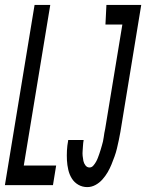

<svg xmlns="http://www.w3.org/2000/svg" viewBox="-42 -755 596 783"><path d="M-22 0 99 -735H163L55 -80H187L174 0ZM314 8Q294 8 277.5 -1.5Q261 -11 251 -27Q241 -43 236.5 -62.5Q232 -82 231 -101.5Q230 -121 231 -141Q232 -161 236 -182V-184H299V-183Q297 -172 296.5 -161.5Q296 -151 295 -140.5Q294 -130 295 -119.5Q296 -109 298 -99Q300 -89 306.5 -80.5Q313 -72 323 -72Q332 -72 338.5 -79.5Q345 -87 349.5 -95Q354 -103 357 -111Q360 -119 363 -127.5Q366 -136 368.5 -144.5Q371 -153 373.5 -161.5Q376 -170 378 -178.5Q380 -187 381 -195.5Q382 -204 383.5 -212.5Q385 -221 387 -230L457 -655H388L392 -735H534L449 -217Q446 -200 442.5 -183.5Q439 -167 435 -150Q431 -133 425 -116.5Q419 -100 412.5 -84Q406 -68 397 -52.5Q388 -37 375.5 -23Q363 -9 347 -0.5Q331 8 314 8Z"/></svg>

Font: Iosevka Medium Oblique
Style: Regular
Weight: 500
Italic angle: -9°
Monospace: yes
Designer: Belleve Invis
Foundry: Belleve Invis
Version: Version 32.5.0; ttfautohint (v1.8.4)